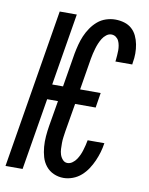

<svg xmlns="http://www.w3.org/2000/svg" viewBox="-93 -805 677 874"><g transform="rotate(10 246.0 -367.5)"><path d="M261 8Q237 8 215.5 -1.5Q194 -11 179.5 -29Q165 -47 158.5 -69.5Q152 -92 150 -116Q148 -140 150 -165Q152 -190 156 -214L176 -332H126L71 0H-8L113 -735H192L137 -402H187L213 -559Q217 -580 222.5 -601Q228 -622 236.5 -642Q245 -662 258 -681Q271 -700 288 -714.5Q305 -729 326.5 -736Q348 -743 369 -743Q391 -743 411 -737Q431 -731 445.5 -718Q460 -705 468.5 -687Q477 -669 481 -648.5Q485 -628 485 -606.5Q485 -585 481 -564L480 -555H402L403 -561Q404 -572 405 -584Q406 -596 406 -607Q406 -618 404 -629.5Q402 -641 397.5 -650.5Q393 -660 384 -666.5Q375 -673 363 -673Q351 -673 340 -664.5Q329 -656 322 -644.5Q315 -633 310 -621Q305 -609 301.5 -597Q298 -585 295 -572.5Q292 -560 290 -548L266 -402H361L350 -333H255L233 -203Q231 -189 229 -175Q227 -161 227 -147.5Q227 -134 227.5 -120.5Q228 -107 232 -94.5Q236 -82 245 -72Q254 -62 267 -62Q279 -62 290 -70Q301 -78 308 -88.5Q315 -99 320 -110Q325 -121 328.5 -133Q332 -145 335 -156.5Q338 -168 340 -180H418L417 -179Q414 -158 408 -137.5Q402 -117 393 -96.5Q384 -76 371.5 -57Q359 -38 342 -23Q325 -8 303.5 0Q282 8 261 8Z"/></g></svg>

Font: Iosevka Term Oblique
Style: Regular
Weight: 400
Italic angle: -9°
Monospace: yes
Designer: Belleve Invis
Foundry: Belleve Invis
Version: Version 31.4.0